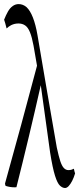

<svg xmlns="http://www.w3.org/2000/svg" viewBox="-27 -835 400 943"><path d="M219.2 -85.4Q196.3 -246.1 173.3 -416.5Q115.7 -161.1 53.7 84.5Q49.3 85 44.4 85Q22.5 85 1 78.1Q-1 77.1 -2.4 66.4Q78.1 -222.2 154.8 -512.2Q146 -565.9 137.7 -610.8Q129.9 -652.8 120.1 -676.8Q110.4 -700.7 96.4 -710.2Q82.5 -719.7 63.5 -719.7Q44.4 -719.7 27.8 -711.4Q15.6 -705.1 5.4 -695.3Q-1 -721.7 -6.8 -738.3Q2 -760.7 12.2 -778.6Q22.5 -796.4 35.9 -805.7Q49.3 -814.9 64.5 -814.9Q85.9 -814.9 103.5 -799.8Q139.2 -766.1 157.2 -662.1Q203.6 -387.2 252 -110.4Q261.2 -67.9 269 -43.9Q276.9 -20 286.6 -9.8Q296.4 0.5 309.1 0.5Q317.9 0.5 324.2 -1.5Q330.6 -3.4 335.9 -6.3Q338.9 9.8 341.8 16.6Q335.9 36.6 327.6 53Q319.3 69.3 310.3 78.9Q301.3 88.4 292.5 88.4Q280.3 88.4 267.6 76.9Q254.9 65.4 243.2 28.1Q231.4 -9.3 219.2 -85.4Z"/></svg>

Font: Scarab Serif
Style: Condensed-Light
Weight: 300
Designer: John Roberts
Foundry: Scarab
Version: 1.0